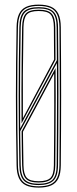

<svg xmlns="http://www.w3.org/2000/svg" viewBox="-20 -826 342 851"><path d="M151.5 5.5Q116.2 5.5 95 -4.6Q73.8 -14.8 63.9 -36.5Q54 -58.2 53.5 -93.5Q52 -175.8 51.2 -251Q50.5 -326.2 50.5 -399.5Q50.5 -472.8 51.2 -548.1Q52 -623.5 53.5 -705.5Q54 -741.2 63.9 -763.1Q73.8 -785 95 -795.2Q116.2 -805.5 151.5 -805.5Q185 -805.5 206.6 -795.9Q228.2 -786.2 238.8 -764.5Q249.2 -742.8 249.5 -705.5Q250.2 -626.5 250.6 -551.5Q251 -476.5 251 -402.2Q251 -328 250.6 -251.6Q250.2 -175.2 249.5 -93.5Q249.2 -57 238.8 -35.2Q228.2 -13.5 206.6 -4Q185 5.5 151.5 5.5ZM151.5 -22.8Q189.2 -22.8 203.9 -37.9Q218.5 -53 218.8 -93Q219.5 -168 219.9 -232.8Q220.2 -297.5 220.4 -362.1Q220.5 -426.8 220.2 -500.5L81.8 -242.2Q82 -220.2 82.2 -206.8Q82.5 -193.2 82.6 -180.5Q82.8 -167.8 83.1 -148.2Q83.5 -128.8 84 -94Q84.8 -54 98.6 -38.4Q112.5 -22.8 151.5 -22.8ZM151.5 -17Q110 -17 94.4 -34.1Q78.8 -51.2 78 -94Q77.5 -117 77.1 -137.2Q76.8 -157.5 76.5 -182.4Q76.2 -207.2 75.8 -244L226.2 -524.5Q226.8 -462.8 226.8 -392.8Q226.8 -322.8 226.2 -247.4Q225.8 -172 225 -94Q224.8 -51 208.6 -34Q192.5 -17 151.5 -17ZM151.5 -11.5Q194.2 -11.5 212.5 -29.2Q230.8 -47 231.2 -93.8Q231.8 -170.2 232.2 -247.6Q232.8 -325 232.8 -400.5Q232.8 -476 232.2 -546.5L69.5 -244.2Q69.8 -222.8 69.9 -210.9Q70 -199 70.2 -187.2Q70.5 -175.5 70.8 -154.5Q71 -133.5 71.8 -94Q72.5 -48 90 -29.8Q107.5 -11.5 151.5 -11.5ZM151.5 -0.2Q183.5 -0.2 203.8 -9.2Q224 -18.2 233.5 -38.8Q243 -59.2 243.5 -93.8Q244 -172 244.5 -246.8Q245 -321.5 245 -395.9Q245 -470.2 244.5 -547Q244 -623.8 243.5 -705.5Q243 -740.5 233.5 -761.1Q224 -781.8 203.8 -790.8Q183.5 -799.8 151.5 -799.8Q118.5 -799.8 98.5 -790.4Q78.5 -781 69.4 -760.4Q60.2 -739.8 59.5 -705.5Q58 -622.5 57.2 -547.6Q56.5 -472.8 56.5 -400.2Q56.5 -327.8 57.2 -252.6Q58 -177.5 59.5 -93.8Q60.5 -43 81.4 -21.6Q102.2 -0.2 151.5 -0.2ZM151.5 -5.8Q104.5 -5.8 85.5 -25.8Q66.5 -45.8 65.8 -93.8Q64.2 -177.8 63.5 -253.2Q62.8 -328.8 62.8 -401.4Q62.8 -474 63.5 -548.8Q64.2 -623.5 65.8 -705.5Q66.5 -754.5 85.5 -774.4Q104.5 -794.2 151.5 -794.2Q196.2 -794.2 216.5 -775Q236.8 -755.8 237.2 -705.5Q238 -631.5 238.5 -558Q239 -484.5 239 -409.4Q239 -334.2 238.5 -255.9Q238 -177.5 237.2 -93.8Q236.8 -44 216.4 -24.9Q196 -5.8 151.5 -5.8ZM69.5 -256.8 232 -559.2Q232 -581.5 231.8 -605.8Q231.5 -630 231.4 -655.1Q231.2 -680.2 231 -705.2Q230.8 -751 213.5 -769.8Q196.2 -788.5 151.5 -788.5Q107.5 -788.5 90 -770.1Q72.5 -751.8 71.8 -705.2Q70.5 -624.2 69.6 -552.6Q68.8 -481 68.8 -409.4Q68.8 -337.8 69.5 -256.8ZM75.5 -279Q75 -358.5 75.1 -428Q75.2 -497.5 76 -564.8Q76.8 -632 78 -705.2Q78.8 -748.5 94.4 -765.8Q110 -783 151.5 -783Q193.5 -783 209.1 -765.5Q224.8 -748 225 -705.2Q225.2 -669.2 225.5 -632Q225.8 -594.8 226 -561ZM81.5 -302.2 219.8 -562.2Q219.5 -596.8 219.2 -632.1Q219 -667.5 218.8 -705Q218.5 -745.2 204.8 -761.2Q191 -777.2 151.5 -777.2Q112.5 -777.2 98.6 -761.4Q84.8 -745.5 84 -705Q82 -587.2 81.4 -492.9Q80.8 -398.5 81.5 -302.2Z"/></svg>

Font: Big Shoulders Inline Display Thin ExtraLight
Style: Regular
Weight: 250
Version: Version 2.002